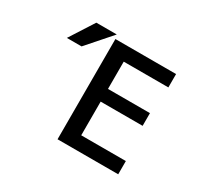

<svg xmlns="http://www.w3.org/2000/svg" viewBox="-151 -987 1302 1215"><g transform="rotate(30 500.0 -380.0)"><path d="M232.4 -760.7H381.8L226.6 -584H119.1ZM505.9 -633.8V-434.6H812.5V-341.8H505.9V-95.7H832V1H388.7V-731.4H832V-633.8Z"/></g></svg>

Font: Gen Shin Gothic Monospace Medium
Style: Regular
Weight: 500
Designer: [Source Han Sans]
Ryoko NISHIZUKA  (kana & ideographs); Paul D. Hunt (Latin, Greek & Cyrillic); Wenlong ZHANG  (bopomofo
Version: Version 1.002.20150607